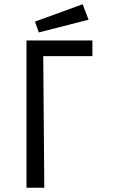

<svg xmlns="http://www.w3.org/2000/svg" viewBox="-20 -886 548 906"><path d="M105 0V-695H416V-621H184L189 0ZM163 -733 145 -784 370 -866 398 -793Z"/></svg>

Font: Ruda
Style: Regular
Weight: 400
Designer: Mariela Monsalve and Angelina Sanchez
Foundry: Mariela Monsalve and Angelina Sanchez
Version: Version 2.000